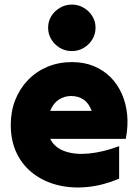

<svg xmlns="http://www.w3.org/2000/svg" viewBox="-20 -804 607 838"><path d="M500 -24Q500 -24 500 -24Q500 -24 500 -24Q431 5 363 12Q295 19 234.5 4.5Q174 -10 127 -45Q80 -80 53.5 -134Q27 -188 27 -259Q27 -318 46.5 -367.5Q66 -417 102 -454.5Q138 -492 187 -512.5Q236 -533 294 -533Q346 -533 388 -516Q430 -499 461 -468.5Q492 -438 511 -396Q530 -354 535 -304Q540 -254 529 -198Q447 -198 364 -198Q281 -198 199 -198Q218 -160 262.5 -144Q307 -128 368.5 -134Q430 -140 500 -166Q500 -131 500 -95Q500 -59 500 -24ZM290 -385Q290 -385 290 -385Q290 -385 290 -385Q261 -385 236.5 -369Q212 -353 199 -320Q244 -320 289.5 -320Q335 -320 380 -320Q368 -354 344.5 -369.5Q321 -385 290 -385ZM294 -581Q294 -581 294 -581Q294 -581 294 -581Q265 -581 241.5 -595Q218 -609 204 -632Q190 -655 190 -683Q190 -711 204 -733.5Q218 -756 241.5 -770Q265 -784 294 -784Q322 -784 345.5 -770Q369 -756 383 -733.5Q397 -711 397 -683Q397 -655 383 -632Q369 -609 345.5 -595Q322 -581 294 -581Z"/></svg>

Font: Tilt Warp
Style: Regular
Weight: 400
Designer: Andy Clymer
Foundry: Andy Clymer
Version: Version 1.000